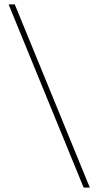

<svg xmlns="http://www.w3.org/2000/svg" viewBox="-20 -810 446 870"><path d="M359 40 19 -790H47L387 40Z"/></svg>

Font: Roundo Variable
Style: Regular
Weight: 200
Designer: Shiva Nallaperumal
Foundry: Indian Type Foundry
Version: Version 2.000